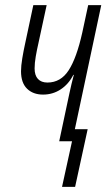

<svg xmlns="http://www.w3.org/2000/svg" viewBox="-20 -551 432 749"><path d="M222 178 261 0H211L251 -188Q255 -206 259 -223.5Q263 -241 268 -259H266Q248 -223 217 -202.5Q186 -182 148 -182Q109 -182 85.5 -205Q62 -228 62 -273Q62 -294 67 -324Q72 -354 78 -381L110 -531H162L130 -383Q124 -357 119.5 -331Q115 -305 115 -284Q115 -257 128 -243Q141 -229 165 -229Q217 -229 248 -277Q279 -325 301 -424L324 -531H375L272 -47H322L273 178Z"/></svg>

Font: Noto Sans ExtraCondensed Light
Style: Italic
Weight: 300
Width: 2
Italic angle: -12°
Designer: Monotype Design Team
Foundry: Monotype Imaging Inc.
Version: Version 2.013; ttfautohint (v1.8.4.7-5d5b)